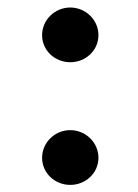

<svg xmlns="http://www.w3.org/2000/svg" viewBox="-20 -490 374 519"><path d="M93.8 -63.5C93.8 -22 128.4 9.8 169.9 9.8C211.4 9.8 246.1 -22 246.1 -63.5C246.1 -105 211.4 -138.2 169.9 -138.2C128.4 -138.2 93.8 -105 93.8 -63.5ZM93.8 -395C93.8 -353.5 128.4 -321.8 169.9 -321.8C211.4 -321.8 246.1 -353.5 246.1 -395C246.1 -436.5 211.4 -469.7 169.9 -469.7C128.4 -469.7 93.8 -436.5 93.8 -395Z"/></svg>

Font: Arbutus Slab
Style: Regular
Weight: 400
Designer: Karolina Lach
Foundry: Karolina Lach
Version: Version 1.001